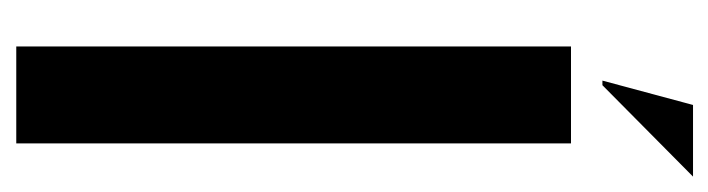

<svg xmlns="http://www.w3.org/2000/svg" viewBox="-346 -548 893 242"><g transform="rotate(90 101.0 -426.5)"><path d="M86.9 -738.8H81.1L111.8 -853H202.1ZM38.1 0V-699.2H160.2V0Z"/></g></svg>

Font: Moniqa Black Display
Style: Regular
Weight: 900
Designer: Rajesh Rajput
Foundry: Rajesh Rajput
Version: Version 1.000